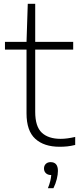

<svg xmlns="http://www.w3.org/2000/svg" viewBox="-20 -760 419 1006"><path d="M292.5 9Q210.5 9 164.8 -32.8Q119 -74.5 119 -166V-500H6V-540.5H119L125.5 -740H164.5V-540.5H363.5V-500H164.5V-174Q164.5 -97 199 -64.8Q233.5 -32.5 298 -32.5Q330.5 -32.5 374 -42.5V-0.5Q351.5 5 332.5 7Q313.5 9 292.5 9ZM231 226Q239.5 205 243.5 188.2Q247.5 171.5 248.5 157H247Q230.5 157 220.5 147.5Q210.5 138 210.5 123Q210.5 108 220 98.8Q229.5 89.5 245 89.5Q283.5 89.5 283.5 135.5Q283.5 154 277.5 178.5Q271.5 203 260 226Z"/></svg>

Font: Encode Sans SemiExpanded SemiExpanded ExtraLight
Style: Regular
Weight: 200
Width: 6
Designer: Multiple Designers
Foundry: Impallari Type
Version: Version 3.000; ttfautohint (v1.8.3) -l 8 -r 50 -G 200 -x 14 